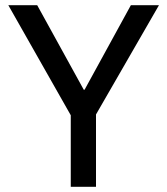

<svg xmlns="http://www.w3.org/2000/svg" viewBox="-20 -718 643 738"><path d="M252 0V-275L12 -698H123L302 -373H305L483 -698H591L349 -278V0Z"/></svg>

Font: IBM Plex Sans KR Text
Style: Regular
Weight: 450
Designer: Mike Abbink; Paul van der Laan; Pieter van Rosmalen; Wujin Sim; Chorong Kim; Dohee Lee;
Foundry: Sandoll Inc.
Version: Version 1.001